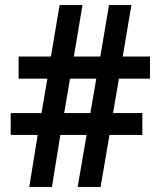

<svg xmlns="http://www.w3.org/2000/svg" viewBox="-20 -734 630 754"><path d="M447 -425H569V-512H462L496 -714H408L374 -512H270L304 -714H214L180 -512H53V-425H166L143 -290H22V-204H128L95 0H184L217 -204H320L285 0H375L410 -204H539V-290H424ZM232 -290 255 -425H358L335 -290Z"/></svg>

Font: Noto Sans Myanmar SemiCondensed SemiBold
Style: Regular
Weight: 600
Width: 4
Designer: Monotype Design Team
Foundry: Monotype Imaging Inc.
Version: Version 2.107